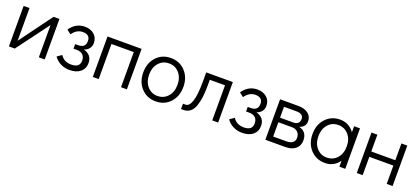

<svg xmlns="http://www.w3.org/2000/svg" viewBox="27 -1277 4522 2086"><g transform="rotate(20 2288.0 -234.0)"><path d="M416 -468H484V0H416V-373L138 0H70V-468H138V-90Z M772 16Q719 16 671.5 -7.5Q624 -31 594 -74L647 -111Q688 -46 772 -46Q871 -46 871 -126Q871 -169 846 -193Q821 -217 776 -217H738V-270H774Q857 -270 857 -348Q857 -422 772 -422Q702 -422 653 -352L605 -390Q670 -484 774 -484Q840 -484 882.5 -447.5Q925 -411 925 -348Q925 -312 904.5 -285.5Q884 -259 847 -247Q945 -220 945 -125Q945 -60 899 -22Q853 16 772 16Z M1040 0V-468H1434V0H1366V-406H1108V0Z M1771 16Q1669 16 1603.5 -54.5Q1538 -125 1538 -235Q1538 -344 1603 -414Q1668 -484 1769 -484Q1871 -484 1936.5 -413.5Q2002 -343 2002 -234Q2002 -124 1937 -54Q1872 16 1771 16ZM1769 -46Q1842 -46 1888 -98.5Q1934 -151 1934 -234Q1934 -317 1888 -369.5Q1842 -422 1769 -422Q1698 -422 1652 -369.5Q1606 -317 1606 -235Q1606 -152 1652 -99Q1698 -46 1769 -46Z M2060 0V-62H2091Q2133 -62 2157 -135.5Q2181 -209 2181 -359V-468H2489V0H2421V-406H2245V-340Q2245 -266 2238 -209Q2231 -152 2214.5 -102.5Q2198 -53 2166 -26.5Q2134 0 2088 0Z M2767 16Q2714 16 2666.5 -7.5Q2619 -31 2589 -74L2642 -111Q2683 -46 2767 -46Q2866 -46 2866 -126Q2866 -169 2841 -193Q2816 -217 2771 -217H2733V-270H2769Q2852 -270 2852 -348Q2852 -422 2767 -422Q2697 -422 2648 -352L2600 -390Q2665 -484 2769 -484Q2835 -484 2877.5 -447.5Q2920 -411 2920 -348Q2920 -312 2899.5 -285.5Q2879 -259 2842 -247Q2940 -220 2940 -125Q2940 -60 2894 -22Q2848 16 2767 16Z M3332 -258Q3426 -235 3426 -135Q3426 -72 3383 -36Q3340 0 3264 0H3035V-468H3248Q3319 -468 3361 -435Q3403 -402 3403 -348Q3403 -280 3332 -258ZM3103 -406V-280H3255Q3328 -280 3328 -348Q3328 -376 3307 -391Q3286 -406 3248 -406ZM3257 -62Q3302 -62 3327 -82Q3352 -102 3352 -135Q3352 -178 3327 -202.5Q3302 -227 3257 -227H3103V-62Z M3891 -468H3959V0H3891V-69Q3830 16 3728 16Q3626 16 3560.5 -54.5Q3495 -125 3495 -235Q3495 -344 3560 -414Q3625 -484 3726 -484Q3830 -484 3891 -398ZM3726 -46Q3799 -46 3845 -98.5Q3891 -151 3891 -234Q3891 -317 3845 -369.5Q3799 -422 3726 -422Q3655 -422 3609 -369.5Q3563 -317 3563 -235Q3563 -152 3609 -99Q3655 -46 3726 -46Z M4092 0V-468H4160V-274H4438V-468H4506V0H4438V-212H4160V0Z"/></g></svg>

Font: Didact Gothic
Style: Regular
Weight: 400
Designer: Daniel Johnson
Foundry: Daniel Johnson
Version: Version 2.101;PS 002.101;hotconv 1.0.88;makeotf.lib2.5.64775